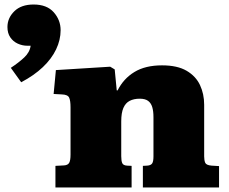

<svg xmlns="http://www.w3.org/2000/svg" viewBox="-20 -832 1014 852"><path d="M226 0V-96L264 -98Q281 -99 287 -109.5Q293 -120 293 -146V-356Q293 -385 287 -398.5Q281 -412 255 -413L218 -415L228 -521L469 -536L489 -524L498 -431H502Q528 -483 576.5 -512.5Q625 -542 699 -542Q767 -542 808 -518Q849 -494 867.5 -454.5Q886 -415 886 -367V-138Q886 -121 890.5 -110Q895 -99 919 -97L952 -95V0H614V-96L633 -97Q649 -98 655 -106.5Q661 -115 661 -138V-312Q661 -339 655.5 -357Q650 -375 637 -384.5Q624 -394 600 -394Q574 -394 555.5 -384.5Q537 -375 527.5 -353Q518 -331 518 -293V-139Q518 -118 522.5 -108Q527 -98 544 -97L564 -96V0ZM74 -467 28 -531Q63 -554 87.5 -577Q112 -600 116 -629H102Q79 -629 58.5 -638.5Q38 -648 25.5 -666.5Q13 -685 13 -712Q13 -752 43.5 -782Q74 -812 129 -812Q188 -812 218.5 -777.5Q249 -743 249 -698Q249 -655 229 -613Q209 -571 170 -534Q131 -497 74 -467Z"/></svg>

Font: Literata Variable Black
Style: Regular
Weight: 900
Designer: Latin by Veronika Burian and Jose Scaglione. Greek by Irene Vlachou. Cyrillic by Vera Evstafieva.
Foundry: TypeTogether
Version: Version 3.021